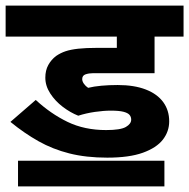

<svg xmlns="http://www.w3.org/2000/svg" viewBox="-20 -642 672 682"><path d="M374 -249Q348 -249 317 -244.5Q286 -240 258 -231Q230 -242 203 -262.5Q176 -283 158.5 -310Q141 -337 141 -366Q141 -392 151.5 -411Q162 -430 179 -443Q195 -454 213 -460Q231 -466 258 -469Q285 -472 326 -472H395V-512H0V-622H632V-512H529V-382H310Q296 -382 284 -378Q272 -374 272 -361Q272 -353 278 -344.5Q284 -336 293 -330Q313 -335 340 -337.5Q367 -340 398 -340Q457 -340 498 -324Q539 -308 560 -279Q581 -250 581 -211Q581 -175 558.5 -146Q536 -117 487.5 -99.5Q439 -82 361 -82Q286 -82 226.5 -97Q167 -112 116.5 -140.5Q66 -169 17 -209L107 -287Q160 -238 220 -209Q280 -180 357 -180Q408 -180 427 -191Q446 -202 446 -217Q446 -227 440 -234Q434 -241 418.5 -245Q403 -249 374 -249ZM44 -71H564V20H44Z"/></svg>

Font: Noto Sans Devanagari
Style: Bold
Weight: 700
Version: Version 2.003